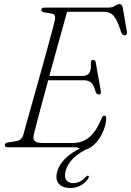

<svg xmlns="http://www.w3.org/2000/svg" viewBox="-20 -738 656 962"><path d="M204 -357.5H394Q416 -357.5 426.8 -371.5Q437.5 -385.5 435.5 -426Q435.5 -432 438.5 -435Q441.5 -438 446 -438Q452 -438 455.5 -434.5Q459 -431 459.5 -426L485 -283Q487 -273.5 483.8 -269.2Q480.5 -265 475 -264.5Q469.5 -264 465.8 -267.5Q462 -271 459.5 -277.5Q449.5 -313.5 436 -324.8Q422.5 -336 398.5 -336H197.5ZM358 0H17.5Q10.5 0 7.2 -3.5Q4 -7 4 -11.5Q4 -16.5 8.2 -19.8Q12.5 -23 19 -24L59.5 -30.5Q74.5 -33 83.2 -40.2Q92 -47.5 97 -63Q101.5 -81 111.2 -115.5Q121 -150 133.8 -195.5Q146.5 -241 161 -292.2Q175.5 -343.5 189.8 -395.2Q204 -447 217 -493.8Q230 -540.5 239.8 -577.5Q249.5 -614.5 254.5 -635.5Q258 -649 254.5 -658.5Q251 -668 241 -669.5L201 -676Q194.5 -677.5 190.8 -680.5Q187 -683.5 187 -688Q187 -694 191.5 -697Q196 -700 203.5 -700H524.5Q543.5 -700 556 -708.8Q568.5 -717.5 578.5 -717.5Q591.5 -717.5 595 -699.5L615.5 -581.5Q617.5 -571.5 614.2 -566.5Q611 -561.5 605 -561Q598.5 -561 594 -565.2Q589.5 -569.5 586 -579Q573.5 -620 561 -641.8Q548.5 -663.5 533.8 -671.2Q519 -679 500.5 -679H316Q308 -649.5 296 -606.2Q284 -563 269.5 -511.2Q255 -459.5 240 -404.2Q225 -349 210.5 -295.5Q196 -242 183.5 -195.5Q171 -149 162 -114.2Q153 -79.5 149 -62.5Q146 -49 149 -40Q152 -31 163 -26.2Q174 -21.5 193.5 -21.5H343.5Q376 -21.5 402.2 -34Q428.5 -46.5 450 -74Q471.5 -101.5 490 -147.5Q494.5 -158.5 502.5 -158.5Q513 -158.5 512 -144.5Q511 -115.5 500 -87.5Q489 -59.5 472.5 -37Q456 -14.5 436.2 -1Q416.5 12.5 397.5 12.5Q387 12.5 379 6.2Q371 0 358 0ZM424.5 -12.5 428.5 2Q377.5 26 348 54.2Q318.5 82.5 308.5 120Q301 149.5 312.5 164.5Q324 179.5 347.5 179.5Q363.5 179.5 380.2 171.5Q397 163.5 409 149Q412.5 145 415 143.5Q417.5 142 420.5 142Q423.5 142.5 424.8 145.2Q426 148 423.5 153.5Q415 171.5 390 187.8Q365 204 332.5 204Q292.5 204 274.5 182.2Q256.5 160.5 266 124Q273 96.5 293 71.8Q313 47 345.8 25.5Q378.5 4 424.5 -12.5Z"/></svg>

Font: Fraunces 72pt Soft Wonky ExtraLight
Style: Italic
Weight: 250
Italic angle: -16°
Version: Version 1.000;[b76b70a41]